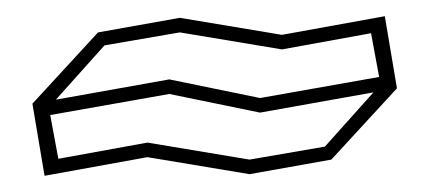

<svg xmlns="http://www.w3.org/2000/svg" viewBox="-20 -427 530 237"><path d="M35 -210 20 -299 101 -387 202 -405 328 -384 444 -405 455 -407 470 -318 389 -230 288 -212 162 -233 46 -212ZM328 -366 202 -387 109 -371 49 -304 189 -329 301 -306 448 -332 438 -386ZM301 -288 189 -311 42 -285 52 -231 162 -251 288 -230 381 -246 441 -313Z"/></svg>

Font: Imposible
Style: Regular
Weight: 400
Designer: Rodrigo Fuenzalida
Foundry: fragTYPE
Version: Version 1.000